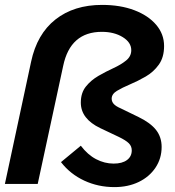

<svg xmlns="http://www.w3.org/2000/svg" viewBox="-22 -751 714 784"><path d="M445 13Q379 13 322 -13.5Q265 -40 227 -89L308 -156Q336 -119 370.5 -101Q405 -83 442 -83Q477 -83 496.5 -97.5Q516 -112 516 -137Q516 -154 504 -166Q492 -178 463 -192L387 -228Q308 -266 308 -332Q308 -372 329 -398Q350 -424 380.5 -441.5Q411 -459 441.5 -473Q472 -487 493 -504Q514 -521 514 -546Q514 -578 479 -599.5Q444 -621 394 -621Q265 -621 236 -482L132 0H-2L105 -499Q129 -612 204.5 -671.5Q280 -731 395 -731Q469 -731 526 -709.5Q583 -688 615.5 -650Q648 -612 648 -563Q648 -517 626.5 -487Q605 -457 573 -438.5Q541 -420 509 -406.5Q477 -393 455.5 -380Q434 -367 434 -348Q434 -336 442.5 -326.5Q451 -317 472 -308L544 -273Q593 -249 615.5 -220Q638 -191 638 -151Q638 -104 613 -66.5Q588 -29 544.5 -8Q501 13 445 13Z"/></svg>

Font: Red Hat Display
Style: Bold Italic
Weight: 700
Italic angle: -12°
Designer: Pentagram, MCKL
Foundry: Pentagram, MCKL
Version: Version 1.023; ttfautohint (v1.8.3)